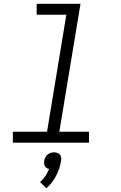

<svg xmlns="http://www.w3.org/2000/svg" viewBox="-20 -755 640 1016"><path d="M48 0V-58H229L331 -677H174V-735H406L294 -58H451V0ZM226 241 192 209Q208 194 220 176.5Q232 159 240 139Q233 138 227 134Q221 130 217.5 124Q214 118 213.5 110.5Q213 103 214 96Q216 87 220 78Q224 69 231.5 63Q239 57 248 54Q257 51 266 51Q275 51 283.5 54Q292 57 297 63Q302 69 303.5 78Q305 87 303 96Q297 136 277.5 174Q258 212 226 241Z"/></svg>

Font: Iosevka Curly LtExObl
Style: Regular
Weight: 300
Width: 7
Italic angle: -9°
Monospace: yes
Designer: Belleve Invis
Foundry: Belleve Invis
Version: Version 11.1.0; ttfautohint (v1.8.3)